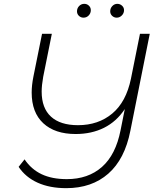

<svg xmlns="http://www.w3.org/2000/svg" viewBox="-20 -876 828 1000"><path d="M760 -700 659 -195Q630 -47 544 28.5Q458 104 325 104Q239 104 176 75.5Q113 47 77 -7L108 -46Q143 6 197 31.5Q251 57 328 57Q439 57 511 -6.5Q583 -70 608 -198L630 -308Q587 -243 522 -210.5Q457 -178 374 -178Q266 -178 205.5 -234Q145 -290 145 -394Q145 -432 154 -477L199 -700H250L205 -476Q197 -431 197 -399Q197 -313 245.5 -268.5Q294 -224 386 -224Q492 -224 564.5 -284.5Q637 -345 662 -466L709 -700ZM381 -817Q381 -833 392 -844.5Q403 -856 419 -856Q433 -856 443 -846.5Q453 -837 453 -823Q453 -807 442 -795.5Q431 -784 415 -784Q401 -784 391 -793.5Q381 -803 381 -817ZM554 -817Q554 -833 565 -844.5Q576 -856 591 -856Q605 -856 615.5 -846.5Q626 -837 626 -823Q626 -807 614.5 -795.5Q603 -784 588 -784Q574 -784 564 -793.5Q554 -803 554 -817Z"/></svg>

Font: Montserrat Alternates Light
Style: Italic
Weight: 300
Italic angle: -11.3°
Designer: Julieta Ulanovsky
Foundry: Julieta Ulanovsky
Version: Version 7.200